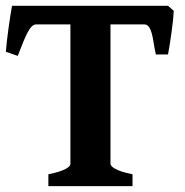

<svg xmlns="http://www.w3.org/2000/svg" viewBox="-20 -635 630 655"><path d="M145 0V-40.5Q167.5 -44.9 182.1 -49.8Q196.8 -54.7 205.1 -59.3Q213.4 -64 216.8 -68.1Q220.2 -72.3 220.2 -75.7V-551.8H103.5Q96.2 -551.8 89.4 -545.7Q82.5 -539.6 75.4 -526.6Q68.4 -513.7 59.8 -493.2Q51.3 -472.7 40.5 -444.3L0 -458.5Q1 -472.7 3.4 -494.1Q5.9 -515.6 9 -538.3Q12.2 -561 15.4 -581.8Q18.6 -602.5 21 -615.2H553.2L572.8 -598.1Q572.3 -585.4 570.3 -566.4Q568.4 -547.4 565.4 -526.6Q562.5 -505.9 559.3 -485.1Q556.2 -464.4 553.2 -449.2H511.7Q506.8 -471.7 503.9 -490.7Q501 -509.8 497.1 -523.2Q493.2 -536.6 487.3 -544.2Q481.4 -551.8 471.2 -551.8H356.9V-75.7Q356.9 -72.8 360.4 -68.6Q363.8 -64.5 372.1 -59.6Q380.4 -54.7 395 -49.8Q409.7 -44.9 432.1 -40.5V0Z"/></svg>

Font: Gentium Book Basic
Style: Bold
Weight: 700
Designer: J. Victor Gaultney and Annie Olsen
Foundry: SIL International
Version: Version 1.102; 2013; Maintenance release